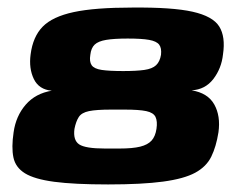

<svg xmlns="http://www.w3.org/2000/svg" viewBox="-20 -484 633 508"><path d="M266 4Q176 4 123.5 -3Q71 -10 46 -25.5Q21 -41 15.5 -67.5Q10 -94 16 -134Q22 -177 48 -207Q74 -237 117 -244Q83 -247 69.5 -275Q56 -303 61 -340Q67 -387 93 -413.5Q119 -440 175 -452Q231 -464 330 -464Q436 -465 489.5 -453Q543 -441 560 -414Q577 -387 570 -340Q566 -303 544.5 -275Q523 -247 487 -245Q530 -238 547 -207.5Q564 -177 558 -134Q552 -96 539 -69.5Q526 -43 496.5 -27Q467 -11 411.5 -3.5Q356 4 266 4ZM258 -91H296Q331 -91 351 -96Q371 -101 381 -112Q391 -123 394 -143Q397 -163 391.5 -174.5Q386 -186 367 -190Q348 -194 311 -194H273Q235 -194 215.5 -190Q196 -186 188.5 -174.5Q181 -163 177 -143Q173 -113 189.5 -102Q206 -91 258 -91ZM306 -296Q341 -296 362 -299Q383 -302 393 -311.5Q403 -321 406 -339Q408 -357 401 -366Q394 -375 374.5 -378.5Q355 -382 318 -382Q282 -382 261 -378.5Q240 -375 230.5 -366Q221 -357 219 -339Q216 -321 222.5 -311.5Q229 -302 249 -299Q269 -296 306 -296Z"/></svg>

Font: Genos ExtraBold
Style: Italic
Weight: 800
Italic angle: -8°
Version: Version 1.010